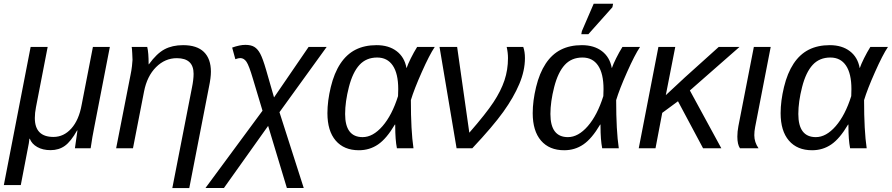

<svg xmlns="http://www.w3.org/2000/svg" viewBox="-41 -773 4649 1001"><path d="M349.6 0 351.6 -14.2Q360.4 -80.6 362.8 -92.8H360.8Q328.6 -35.2 297.1 -12.7Q265.6 9.8 222.7 9.8Q181.6 9.8 153.1 -6.6Q124.5 -22.9 114.3 -49.8H112.3Q111.3 -38.1 109.4 -26.6Q107.4 -15.1 67.4 191.9H-21L118.7 -528.3H207.5L146.5 -213.9Q140.6 -184.1 140.6 -157.7Q140.6 -59.1 237.8 -59.1Q291.5 -59.1 331.1 -103.3Q370.6 -147.5 384.8 -227.1L443.4 -528.3H531.7L451.2 -113.8Q440.4 -61.5 431.6 0Z M857.4 207.5 959.5 -314.9Q968.3 -357.9 968.3 -388.2Q968.3 -469.7 880.9 -469.7Q819.3 -469.7 772.5 -422.9Q725.6 -376 710 -295.9L652.3 0H564.5L640.1 -385.3Q644 -403.3 647 -428Q649.9 -452.6 649.9 -460.9Q649.9 -466.3 648.4 -495.1Q647 -523.9 645.5 -528.3H726.6Q733.9 -499 733.9 -438H735.4Q775.9 -494.1 816.7 -515.9Q857.4 -537.6 913.6 -537.6Q985.8 -537.6 1022.2 -502Q1058.6 -466.3 1058.6 -398.9Q1058.6 -367.7 1048.3 -318.8L945.8 207.5Z M1356.9 -116.7 1126.5 207H1030.3L1327.6 -195.8L1277.3 -363.3Q1257.3 -431.2 1244.1 -450.7Q1231 -470.2 1211.4 -470.2Q1201.7 -470.2 1186 -464.4L1169.4 -524.9Q1209 -539.1 1238.3 -539.1Q1267.6 -539.1 1285.2 -528.3Q1302.7 -517.6 1315.9 -492.7Q1329.1 -467.8 1346.2 -409.2L1387.7 -265.1L1567.9 -528.3H1662.1L1416 -188L1542.5 207H1454.6Z M1922.4 -537.6Q1985.8 -537.6 2026.9 -506.3Q2067.9 -475.1 2078.1 -418.9H2079.1Q2085 -437 2100.8 -469Q2116.7 -501 2133.8 -528.3H2225.6Q2198.2 -487.8 2158 -397.2Q2117.7 -306.6 2101.1 -251Q2101.1 -91.8 2114.7 0H2028.3Q2019.5 -43.9 2019.5 -115.7V-123.5H2017.6Q1974.1 -49.8 1929.9 -19.8Q1885.7 10.3 1830.1 10.3Q1752.4 10.3 1709.2 -40Q1666 -90.3 1666 -183.1Q1666 -246.6 1683.6 -319.3Q1701.2 -392.1 1733.6 -441.2Q1766.1 -490.2 1812.7 -513.9Q1859.4 -537.6 1922.4 -537.6ZM1925.3 -473.1Q1868.7 -473.1 1833.3 -434.8Q1797.9 -396.5 1778.1 -319.6Q1758.3 -242.7 1758.3 -178.7Q1758.3 -58.1 1849.6 -58.1Q1903.3 -58.1 1953.1 -115.2Q2002.9 -172.4 2034.2 -272L2035.2 -308.6Q2035.2 -389.2 2006.8 -431.2Q1978.5 -473.1 1925.3 -473.1Z M2405.8 -81.1Q2492.7 -180.7 2531.7 -240Q2570.8 -299.3 2589.1 -354.2Q2607.4 -409.2 2607.4 -469.7Q2607.4 -498.5 2600.6 -528.3H2687Q2695.8 -503.4 2695.8 -470.2Q2695.8 -404.8 2666.5 -335.2Q2637.2 -265.6 2583 -189.9Q2528.8 -114.3 2421.4 0H2339.4L2250.5 -528.3H2342.3Z M2992.7 -537.6Q3056.2 -537.6 3097.2 -506.3Q3138.2 -475.1 3148.4 -418.9H3149.4Q3155.3 -437 3171.1 -469Q3187 -501 3204.1 -528.3H3295.9Q3268.6 -487.8 3228.3 -397.2Q3188 -306.6 3171.4 -251Q3171.4 -91.8 3185.1 0H3098.6Q3089.8 -43.9 3089.8 -115.7V-123.5H3087.9Q3044.4 -49.8 3000.2 -19.8Q2956.1 10.3 2900.4 10.3Q2822.8 10.3 2779.5 -40Q2736.3 -90.3 2736.3 -183.1Q2736.3 -246.6 2753.9 -319.3Q2771.5 -392.1 2804 -441.2Q2836.4 -490.2 2883.1 -513.9Q2929.7 -537.6 2992.7 -537.6ZM2995.6 -473.1Q2939 -473.1 2903.6 -434.8Q2868.2 -396.5 2848.4 -319.6Q2828.6 -242.7 2828.6 -178.7Q2828.6 -58.1 2919.9 -58.1Q2973.6 -58.1 3023.4 -115.2Q3073.2 -172.4 3104.5 -272L3105.5 -308.6Q3105.5 -389.2 3077.1 -431.2Q3048.8 -473.1 2995.6 -473.1ZM2989.7 -594.7 2992.7 -610.8 3054.2 -753.4H3155.3L3151.9 -735.4L3026.4 -594.7Z M3624.5 0 3493.7 -245.1 3411.6 -184.6 3376.5 0H3289.1L3391.6 -528.3H3479.5L3430.2 -276.9L3529.8 -369.6L3706.1 -528.3H3814.5L3555.7 -301.3L3719.7 0Z M3891.6 -67.9Q3891.6 -31.7 3913.6 0H3816.9Q3803.2 -19.5 3803.2 -61Q3803.2 -86.4 3808.6 -115.2L3889.2 -528.3H3977.1L3896 -110.8Q3891.6 -88.9 3891.6 -67.9Z M4285.2 -537.6Q4348.6 -537.6 4389.6 -506.3Q4430.7 -475.1 4440.9 -418.9H4441.9Q4447.8 -437 4463.6 -469Q4479.5 -501 4496.6 -528.3H4588.4Q4561 -487.8 4520.8 -397.2Q4480.5 -306.6 4463.9 -251Q4463.9 -91.8 4477.5 0H4391.1Q4382.3 -43.9 4382.3 -115.7V-123.5H4380.4Q4336.9 -49.8 4292.7 -19.8Q4248.5 10.3 4192.9 10.3Q4115.2 10.3 4072 -40Q4028.8 -90.3 4028.8 -183.1Q4028.8 -246.6 4046.4 -319.3Q4064 -392.1 4096.4 -441.2Q4128.9 -490.2 4175.5 -513.9Q4222.2 -537.6 4285.2 -537.6ZM4288.1 -473.1Q4231.4 -473.1 4196 -434.8Q4160.6 -396.5 4140.9 -319.6Q4121.1 -242.7 4121.1 -178.7Q4121.1 -58.1 4212.4 -58.1Q4266.1 -58.1 4315.9 -115.2Q4365.7 -172.4 4397 -272L4397.9 -308.6Q4397.9 -389.2 4369.6 -431.2Q4341.3 -473.1 4288.1 -473.1Z"/></svg>

Font: Liberation Sans
Style: Italic
Weight: 400
Italic angle: -12°
Designer: Steve Matteson
Foundry: Ascender Corporation
Version: Version 2.1.5